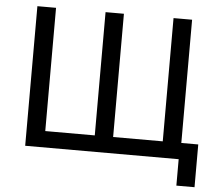

<svg xmlns="http://www.w3.org/2000/svg" viewBox="-55 -737 1043 926"><g transform="rotate(5 466.5 -274.0)"><path d="M88.9 0V-675.8H179.2V-79.1H418.9V-675.8H507.8V-79.1H748V-675.8H837.9V-79.1H919.9V127.9H832V0Z"/></g></svg>

Font: ClearSansRegular
Style: Regular
Weight: 400
Foundry: Intel Corporation
Version: Version 1.00